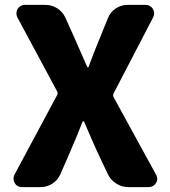

<svg xmlns="http://www.w3.org/2000/svg" viewBox="-20 -764 696 784"><path d="M69.3 0Q49.8 0 40 -16.6Q35.2 -25.4 35.2 -34.2Q35.2 -43 39.1 -50.8L213.9 -377Q216.8 -382.8 213.9 -389.6L50.8 -693.4Q46.9 -701.2 46.9 -710Q46.9 -718.8 51.8 -727.5Q62.5 -744.1 82 -744.1H165Q191.4 -744.1 213.9 -730Q236.3 -715.8 247.1 -691.4L283.2 -611.3Q297.9 -579.1 335.9 -491.2Q336.9 -489.3 338.9 -489.3Q340.8 -489.3 341.8 -491.2Q362.3 -547.9 388.7 -611.3L420.9 -690.4Q430.7 -714.8 452.6 -729.5Q474.6 -744.1 501 -744.1H574.2Q593.8 -744.1 604.5 -727.5Q609.4 -718.8 609.4 -709Q609.4 -701.2 605.5 -693.4L443.4 -381.8Q440.4 -375 443.4 -368.2L617.2 -50.8Q622.1 -42 622.1 -34.2Q622.1 -25.4 617.2 -16.6Q606.4 0 586.9 0H503.9Q477.5 0 455.1 -14.2Q432.6 -28.3 420.9 -51.8L377 -144.5Q358.4 -185.5 323.2 -267.6Q322.3 -268.6 320.3 -268.6Q318.4 -268.6 317.4 -267.6Q291 -200.2 266.6 -144.5L226.6 -52.7Q215.8 -28.3 193.8 -14.2Q171.9 0 145.5 0Z"/></svg>

Font: Gen Jyuu Gothic Heavy
Style: Bold
Weight: 900
Designer: [Source Han Sans]
Ryoko NISHIZUKA  (kana & ideographs); Paul D. Hunt (Latin, Greek & Cyrillic); Wenlong ZHANG  (bopomofo
Version: Version 1.002.20150607